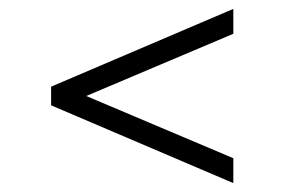

<svg xmlns="http://www.w3.org/2000/svg" viewBox="-20 -446 640 432"><path d="M505 -426V-370L174 -230L505 -90V-34L95 -209V-251Z"/></svg>

Font: Bona Nova
Style: Bold
Weight: 700
Designer: Mateusz Machalski
Foundry: Capitalics
Version: Version 4.001; ttfautohint (v1.8.3)